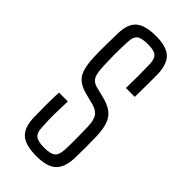

<svg xmlns="http://www.w3.org/2000/svg" viewBox="-256 -859 919 919"><g transform="rotate(45 203.5 -400.0)"><path d="M205 6Q132 6 100 -22Q68 -50 66 -116Q65 -163 65 -200.5Q65 -238 67 -286H127Q125 -240 124.5 -198Q124 -156 127 -111Q128 -75 145 -62Q162 -49 204 -49Q245 -49 261.5 -62Q278 -75 280 -111Q282 -145 281.5 -188Q281 -231 280 -266Q279 -311 264.5 -331.5Q250 -352 213 -361L166 -373Q109 -387 88 -421Q67 -455 65 -530Q64 -565 64.5 -604.5Q65 -644 66 -685Q67 -750 99 -778Q131 -806 204 -806Q274 -806 305 -778Q336 -750 339 -684Q339 -650 339 -611Q339 -572 338 -528H278Q279 -576 279 -614.5Q279 -653 278 -689Q277 -725 261 -738Q245 -751 204 -751Q162 -751 145.5 -738Q129 -725 128 -689Q126 -648 126 -610Q126 -572 128 -530Q129 -481 139.5 -460Q150 -439 178 -432L223 -421Q267 -411 292.5 -393Q318 -375 329 -344.5Q340 -314 342 -266Q343 -230 343 -190Q343 -150 342 -116Q339 -50 307.5 -22Q276 6 205 6Z"/></g></svg>

Font: Big Shoulders Text Light
Style: Regular
Weight: 300
Designer: Patric King
Foundry: XO Type Co
Version: Version 1.000; ttfautohint (v1.8.2)